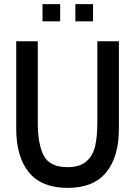

<svg xmlns="http://www.w3.org/2000/svg" viewBox="-20 -901 658 935"><path d="M59 -274V-700H164V-303Q164 -198 193.5 -142.5Q223 -87 309 -87Q368 -87 400 -114.5Q432 -142 443 -188.5Q454 -235 454 -303V-700H559V-274Q559 -137 497 -61.5Q435 14 309 14Q183 14 121 -61.5Q59 -137 59 -274ZM187 -881H273V-797H187ZM347 -881H433V-797H347Z"/></svg>

Font: Cabin Condensed Medium
Style: Regular
Weight: 500
Width: 3
Version: Version 2.001